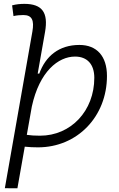

<svg xmlns="http://www.w3.org/2000/svg" viewBox="-20 -763 626 1007"><path d="M179.2 9.8C385.3 9.8 541 -151.4 541 -364.7C541 -468.3 487.8 -527.3 396.5 -527.3C289.6 -527.3 219.2 -468.8 186 -377H177.7L216.3 -595.7C233.9 -696.3 202.1 -742.7 107.9 -742.7C86.4 -742.7 64.9 -740.7 43.5 -734.9L50.8 -678.7C67.9 -682.6 85.4 -684.1 102.5 -684.1C147.9 -684.1 160.2 -656.7 149.9 -597.7L5.4 224.1L71.3 224.6L109.9 6.3C132.8 8.8 155.8 9.8 179.2 9.8ZM120.6 -55.7 147 -204.6C187 -388.2 285.6 -466.3 373.5 -466.3C437.5 -466.3 474.6 -425.8 474.6 -355C474.6 -181.6 352.1 -51.3 189.9 -51.3C163.6 -51.3 140.1 -52.7 120.6 -55.7Z"/></svg>

Font: Cascadia Mono NF Light
Style: Italic
Weight: 300
Italic angle: -10°
Monospace: yes
Designer: Aaron Bell
Foundry: Saja Typeworks
Version: Version 2404.023